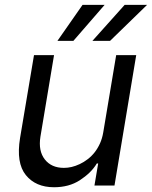

<svg xmlns="http://www.w3.org/2000/svg" viewBox="-20 -776 635 803"><path d="M63.9 -198.9 122.2 -545.5H206L149.1 -204.5Q139.6 -144.9 167.3 -109.4Q195 -73.9 247.2 -73.9Q263.1 -73.9 279.3 -77.6Q295.5 -81.3 313.6 -89.8Q331 -98 346.9 -110.3Q362.9 -122.5 375.9 -139Q388.8 -155.5 398.3 -176.5Q407.7 -197.4 411.9 -223L465.9 -545.5H549.7L458.8 0H375L390.6 -92.3H384.9Q372.5 -71.7 354.8 -54.5Q337 -37.3 313.6 -22Q268.5 7.1 206 7.1Q129.3 7.1 88.1 -43.7Q46.9 -94.5 63.9 -198.9ZM366.5 -605.1 501.4 -755.7H595.2L440.3 -605.1ZM220.2 -605.1 325.3 -755.7H417.6L286.9 -605.1Z"/></svg>

Font: Inter P
Style: Italic
Weight: 400
Italic angle: -9.40001°
Designer: Rasmus Andersson
Foundry: rsms
Version: Version 3.018;git-588b23468